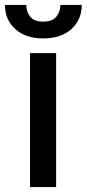

<svg xmlns="http://www.w3.org/2000/svg" viewBox="-51 -762 353 782"><path d="M71.4 0V-545.5H177.6V0ZM195 -741.8H282Q282 -681.8 239.7 -643.6Q197.4 -605.5 125 -605.5Q53.3 -605.5 11.2 -643.6Q-30.9 -681.8 -30.9 -741.8H56.1Q55.8 -715.2 71.6 -694.6Q87.4 -674 125 -674Q162.6 -674 178.8 -694.4Q195 -714.8 195 -741.8Z"/></svg>

Font: Inter UI Medium
Style: Regular
Weight: 500
Designer: Rasmus Andersson
Foundry: rsms
Version: 3.2;8d6f07862